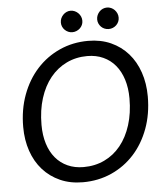

<svg xmlns="http://www.w3.org/2000/svg" viewBox="-59 -941 865 1001"><g transform="rotate(-5 373.0 -441.0)"><path d="M49 0ZM710 -409Q710 -317.5 681.8 -241Q653.5 -164.5 603.2 -109.2Q553 -54 484.2 -23.2Q415.5 7.5 334.5 7.5Q268.5 7.5 215.8 -16Q163 -39.5 125.8 -81.2Q88.5 -123 68.8 -180.5Q49 -238 49 -306.5Q49 -398 77.5 -474.8Q106 -551.5 156.5 -607Q207 -662.5 275.8 -693.5Q344.5 -724.5 425 -724.5Q491 -724.5 543.8 -700.8Q596.5 -677 633.5 -635Q670.5 -593 690.2 -535.2Q710 -477.5 710 -409ZM614 -407Q614 -461.5 600 -505.8Q586 -550 560.2 -581Q534.5 -612 497.2 -629Q460 -646 413.5 -646Q354.5 -646 305.2 -622.2Q256 -598.5 220.2 -554.5Q184.5 -510.5 164.8 -448.2Q145 -386 145 -309Q145 -254.5 158.8 -210.5Q172.5 -166.5 198.5 -135.5Q224.5 -104.5 261.5 -87.8Q298.5 -71 345 -71Q404.5 -71 454 -94.5Q503.5 -118 539 -161.8Q574.5 -205.5 594.2 -267.8Q614 -330 614 -407ZM404.5 -831.5Q404.5 -820 400 -810Q395.5 -800 387.5 -792.5Q379.5 -785 369.2 -780.8Q359 -776.5 347.5 -776.5Q336.5 -776.5 326.5 -780.8Q316.5 -785 308.8 -792.5Q301 -800 296.5 -810Q292 -820 292 -831.5Q292 -843.5 296.5 -853.8Q301 -864 308.8 -872Q316.5 -880 326.5 -884.5Q336.5 -889 347.5 -889Q359 -889 369.2 -884.5Q379.5 -880 387.5 -872Q395.5 -864 400 -853.8Q404.5 -843.5 404.5 -831.5ZM594.5 -831.5Q594.5 -820 590 -810Q585.5 -800 577.8 -792.5Q570 -785 559.8 -780.8Q549.5 -776.5 538 -776.5Q526.5 -776.5 516.2 -780.8Q506 -785 498.5 -792.5Q491 -800 486.5 -810Q482 -820 482 -831.5Q482 -843.5 486.5 -853.8Q491 -864 498.5 -872Q506 -880 516.2 -884.5Q526.5 -889 538 -889Q549.5 -889 559.8 -884.5Q570 -880 577.8 -872Q585.5 -864 590 -853.8Q594.5 -843.5 594.5 -831.5Z"/></g></svg>

Font: Lato
Style: Italic
Weight: 400
Italic angle: -7°
Designer: Lukasz Dziedzic
Foundry: tyPoland Lukasz Dziedzic
Version: Version 2.007; 2014-02-27